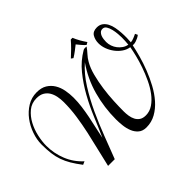

<svg xmlns="http://www.w3.org/2000/svg" viewBox="-206 -1206 1503 1503"><g transform="rotate(-45 546.0 -454.0)"><path d="M1116 -562Q1105 -553 1092.5 -547Q1080 -541 1068 -537Q1056 -533 1046 -532Q1036 -531 1030 -532Q1021 -488 1005.5 -431.5Q990 -375 967 -316Q944 -257 913.5 -200.5Q883 -144 844 -99.5Q805 -55 757 -28Q709 -1 652 -1Q611 -1 586 -22.5Q561 -44 548 -76.5Q535 -109 531 -146Q527 -183 527 -214Q527 -345 561.5 -470Q596 -595 671 -703Q603 -643 549 -557.5Q495 -472 451 -376.5Q407 -281 370 -183.5Q333 -86 300 -1H226Q242 -73 260.5 -147.5Q279 -222 295.5 -297.5Q312 -373 323 -448.5Q334 -524 334 -599Q334 -631 328 -662Q322 -693 307.5 -717.5Q293 -742 268 -757Q243 -772 204 -772Q149 -772 109.5 -739Q70 -706 44.5 -658Q19 -610 7 -555Q-5 -500 -5 -455Q-5 -370 26.5 -292Q58 -214 121 -157L94 -145Q59 -191 36.5 -229Q14 -267 0.5 -305.5Q-13 -344 -18.5 -387.5Q-24 -431 -24 -488Q-24 -541 -4.5 -597Q15 -653 49.5 -699Q84 -745 132 -774.5Q180 -804 238 -804Q289 -804 322.5 -783.5Q356 -763 376.5 -729.5Q397 -696 405 -654Q413 -612 413 -569Q413 -521 406.5 -473Q400 -425 390.5 -377Q381 -329 370 -282Q359 -235 350 -188Q384 -264 419.5 -349.5Q455 -435 499.5 -515Q544 -595 600 -664Q656 -733 733 -778Q741 -782 750 -782L768 -781Q751 -756 730 -733.5Q709 -711 694 -684Q669 -641 653.5 -581Q638 -521 629 -456.5Q620 -392 617 -329Q614 -266 614 -217Q614 -191 618 -165Q622 -139 633 -118Q644 -97 663.5 -84Q683 -71 715 -71Q758 -71 795 -96Q832 -121 862.5 -161.5Q893 -202 917 -253Q941 -304 959 -355.5Q977 -407 988.5 -454Q1000 -501 1006 -535Q973 -540 945 -559.5Q917 -579 896 -607Q875 -635 863 -667.5Q851 -700 851 -732Q851 -771 868.5 -800.5Q886 -830 930 -830Q959 -830 979 -815.5Q999 -801 1011.5 -777Q1024 -753 1029.5 -723.5Q1035 -694 1037 -664Q1039 -634 1038.5 -606Q1038 -578 1036 -559Q1043 -559 1053 -561.5Q1063 -564 1072.5 -568Q1082 -572 1091 -576Q1100 -580 1106 -583ZM901 -698Q901 -674 909 -651Q917 -628 931.5 -609.5Q946 -591 965.5 -577.5Q985 -564 1009 -560Q1011 -580 1012 -599Q1013 -618 1013 -637Q1013 -651 1011 -676.5Q1009 -702 1003 -727.5Q997 -753 985.5 -772Q974 -791 954 -791Q937 -791 926.5 -781Q916 -771 910.5 -757Q905 -743 903 -726.5Q901 -710 901 -698ZM776 -789Q759 -805 744.5 -822Q730 -839 719 -853Q700 -838 678.5 -821.5Q657 -805 631 -789L614 -801Q644 -828 670.5 -854.5Q697 -881 719 -907H738Q759 -855 797 -801Z"/></g></svg>

Font: Lucien Schoenschriftv CAT
Style: Regular
Weight: 400
Designer: Lucian Bernhard 1928
Foundry: CAT-Fonts Peter Wiegel
Version: Version 1.000